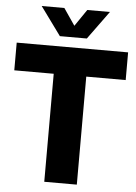

<svg xmlns="http://www.w3.org/2000/svg" viewBox="-62 -997 740 1043"><g transform="rotate(5 308.0 -475.0)"><path d="M219.5 0V-589H4.5V-740H612V-589H397V0ZM235 -795.5 122.5 -950H246L308.5 -858.5L371 -950H494.5L382 -795.5Z"/></g></svg>

Font: Encode Sans Semi Condensed ExtraBold
Style: Regular
Weight: 800
Width: 4
Designer: Multiple Designers
Foundry: Impallari Type
Version: Version 3.000; ttfautohint (v1.8.3) -l 8 -r 50 -G 200 -x 14 